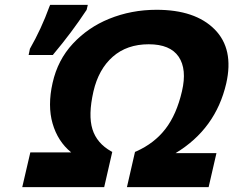

<svg xmlns="http://www.w3.org/2000/svg" viewBox="-20 -765 954 785"><path d="M537 -146Q611 -179 656.5 -238Q702 -297 724 -392Q745 -482 710.5 -533Q676 -584 588 -584Q499 -584 441 -533Q383 -482 362 -391Q340 -294 358 -236.5Q376 -179 435 -146L439 -144L406 0H71L104 -142H271Q216 -187 195 -260Q174 -333 195 -426Q216 -520 278 -586.5Q340 -653 426 -688Q517 -725 620 -725Q778 -725 857.5 -645Q937 -565 905 -424Q862 -238 698 -139H865L833 0H499L532 -144ZM102 -564V-565Q149 -647 182 -738L185 -745H339L334 -724L333 -723Q273 -632 199 -544L196 -540H97Z"/></svg>

Font: Passageway
Style: BdIt
Weight: 700
Foundry: Ascender Corporation
Version: Version 1.11